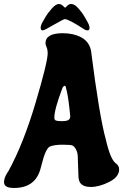

<svg xmlns="http://www.w3.org/2000/svg" viewBox="-64 -903 612 954"><path d="M511 -92Q528 -80 528 -61Q528 -24 478.5 1Q429 26 387 26Q354 26 339 11Q327 -1 326 -24.5Q325 -48 324 -75Q323 -102 322.5 -124Q322 -146 313 -161.5Q304 -177 296 -180Q287 -184 246.5 -184Q206 -184 184 -175Q162 -165 142 -82Q137 -62 136 -60Q109 31 5 31Q-44 31 -44 2Q-44 -19 -28 -44L-22 -53Q52 -188 112.5 -391.5Q173 -595 173 -639Q173 -656 167.5 -668.5Q162 -681 162 -688Q162 -738 248 -738Q301 -738 339.5 -717.5Q378 -697 388 -653Q430 -323 462 -209Q485 -110 511 -92ZM264 -465Q263 -477 257 -477Q254 -477 247 -468Q206 -360 206 -319Q206 -307 214 -304Q222 -301 244 -301Q266 -301 275.5 -306.5Q285 -312 285 -325Q277 -413 267 -454ZM355 -757Q277 -808 258 -808Q252 -808 203.5 -780Q155 -752 149 -752Q138 -752 138 -764.5Q138 -777 147 -792.5Q156 -808 164 -822Q172 -836 192.5 -859.5Q213 -883 228 -883Q229 -883 229 -883Q242 -883 256 -867Q258 -865 259.5 -865Q261 -865 266 -870Q277 -883 288 -883H291Q306 -883 325 -862Q344 -841 356 -820L368 -799Q381 -777 381 -764.5Q381 -752 370 -752Q362 -752 355 -757Z"/></svg>

Font: Chicle
Style: Regular
Weight: 400
Designer: Angel Koziupa and Alejandro Paul
Foundry: Angel Koziupa and Alejandro Paul
Version: Version 1.000